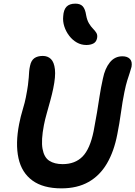

<svg xmlns="http://www.w3.org/2000/svg" viewBox="-20 -1021 743 1054"><path d="M317 13Q217 13 158 -30Q99 -73 81.5 -152.5Q64 -232 85 -340Q93 -381 105 -420.5Q117 -460 122 -487Q130 -528 133.5 -554Q137 -580 138 -597Q139 -614 140 -628Q141 -642 145 -660Q151 -689 168.5 -701.5Q186 -714 215 -714Q242 -714 259.5 -697Q277 -680 281.5 -640.5Q286 -601 272 -534Q266 -505 256.5 -470Q247 -435 237 -400Q227 -365 221 -334Q205 -251 213.5 -204Q222 -157 250.5 -138.5Q279 -120 324 -120Q392 -120 433 -161.5Q474 -203 494 -301Q505 -359 512.5 -403.5Q520 -448 526.5 -492Q533 -536 545 -590Q556 -645 583 -678.5Q610 -712 652 -712Q679 -712 693 -697.5Q707 -683 702 -654Q698 -638 692 -620.5Q686 -603 678.5 -579Q671 -555 663 -516Q652 -462 644 -403Q636 -344 624 -284Q606 -190 567 -123.5Q528 -57 466 -22Q404 13 317 13ZM454 -774Q426 -774 402 -787.5Q378 -801 360 -824.5Q342 -848 333 -876Q324 -904 327 -932Q329 -967 345 -984Q361 -1001 394 -1001Q421 -1001 434.5 -986Q448 -971 453 -937Q458 -910 468.5 -892.5Q479 -875 490.5 -863.5Q502 -852 509 -840.5Q516 -829 513 -812Q509 -791 493 -782.5Q477 -774 454 -774Z"/></svg>

Font: Shantell Sans Light SemiBold
Style: Italic
Weight: 600
Italic angle: -11°
Version: Version 1.011;[c5ecc13dd]